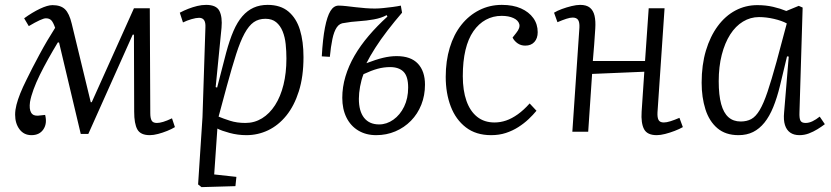

<svg xmlns="http://www.w3.org/2000/svg" viewBox="-20 -540 3408 787"><path d="M342 9H311L222 -366H217Q197 -333 178 -299Q159 -265 143.5 -233.5Q128 -202 117.5 -173.5Q107 -145 103 -122Q99 -93 107.5 -78.5Q116 -64 137 -66L165 -69Q174 -34 158 -10Q142 14 109 14Q78 14 60 -10Q42 -34 42 -70Q42 -89 47.5 -110.5Q53 -132 63 -157Q73 -182 89 -214Q99 -235 112.5 -261Q126 -287 141.5 -316Q157 -345 173.5 -373Q190 -401 206 -426Q198 -449 190 -457Q182 -465 168 -465Q160 -465 142.5 -457Q125 -449 98 -433L79 -465Q112 -489 143.5 -504Q175 -519 195 -519Q229 -519 246.5 -502Q264 -485 274 -443L352 -121H356L529 -506H594L596 -76Q596 -56 601.5 -46Q607 -36 623 -36Q634 -36 649 -40.5Q664 -45 685 -55L697 -19Q684 -11 665.5 -3.5Q647 4 628 9Q609 14 594 14Q556 14 543 -9.5Q530 -33 530 -82L529 -398H524Z M822 -428Q823 -448 816.5 -457.5Q810 -467 796 -467Q784 -467 765 -461.5Q746 -456 730 -448L717 -488Q734 -497 752 -504Q770 -511 788.5 -515.5Q807 -520 825 -520Q867 -520 879.5 -495Q892 -470 888 -426L864 -183L870 -181L907 -324Q921 -376 937 -413Q953 -450 973.5 -473.5Q994 -497 1019.5 -508.5Q1045 -520 1077 -520Q1130 -520 1162.5 -492.5Q1195 -465 1209.5 -417.5Q1224 -370 1224 -306Q1224 -226 1205 -166Q1186 -106 1153.5 -66Q1121 -26 1079 -6Q1037 14 990 14Q955 14 921.5 5Q888 -4 871 -13L858 175L949 185L945 223L806 227L792 216L810 -60ZM1068 -463Q1040 -463 1020 -449Q1000 -435 982.5 -403Q965 -371 948 -318Q931 -265 910 -188L876 -62Q895 -54 923 -45Q951 -36 986 -36Q1023 -36 1054 -55Q1085 -74 1107.5 -109Q1130 -144 1142 -192.5Q1154 -241 1154 -300Q1154 -330 1151 -359Q1148 -388 1138.5 -411.5Q1129 -435 1112 -449Q1095 -463 1068 -463Z M1482 -281Q1521 -296 1550 -303Q1579 -310 1606 -310Q1664 -310 1693 -279Q1722 -248 1722 -193Q1722 -149 1707 -111Q1692 -73 1664.5 -45Q1637 -17 1600.5 -1.5Q1564 14 1522 14Q1480 14 1448.5 -5Q1417 -24 1400 -58.5Q1383 -93 1383 -139Q1383 -183 1396 -226.5Q1409 -270 1433 -311.5Q1457 -353 1491.5 -393.5Q1526 -434 1568 -472L1565 -478Q1543 -466 1512.5 -460.5Q1482 -455 1450 -453Q1418 -451 1392 -446Q1372 -445 1360.5 -428Q1349 -411 1342.5 -380Q1336 -349 1332 -307L1299 -309Q1303 -381 1312 -427Q1321 -473 1334.5 -495Q1348 -517 1368 -517Q1381 -517 1399 -515Q1417 -513 1437.5 -510.5Q1458 -508 1478.5 -506.5Q1499 -505 1517 -505Q1532 -505 1551.5 -507Q1571 -509 1590 -511.5Q1609 -514 1623 -517L1628 -488Q1597 -452 1568.5 -415Q1540 -378 1518 -343.5Q1496 -309 1482 -281ZM1470 -236Q1461 -213 1456 -185.5Q1451 -158 1451 -135Q1451 -84 1472.5 -57Q1494 -30 1534 -30Q1565 -30 1592.5 -49.5Q1620 -69 1636.5 -103Q1653 -137 1653 -181Q1653 -227 1634 -246Q1615 -265 1579 -265Q1553 -265 1527.5 -258Q1502 -251 1470 -236Z M2037 -520Q2083 -520 2115.5 -505.5Q2148 -491 2166 -466Q2184 -441 2184 -408Q2184 -383 2170.5 -368Q2157 -353 2133 -353Q2115 -353 2101.5 -362.5Q2088 -372 2081 -386L2096 -405Q2113 -426 2108.5 -441.5Q2104 -457 2084.5 -466Q2065 -475 2036 -475Q2001 -475 1971.5 -459Q1942 -443 1920.5 -412Q1899 -381 1888 -335Q1877 -289 1877 -228Q1877 -169 1892 -126.5Q1907 -84 1936 -61Q1965 -38 2007 -38Q2031 -38 2054.5 -46Q2078 -54 2102.5 -71.5Q2127 -89 2151 -116L2179 -86Q2165 -69 2146.5 -51.5Q2128 -34 2104.5 -19Q2081 -4 2053.5 5Q2026 14 1993 14Q1931 14 1889.5 -18Q1848 -50 1827.5 -104Q1807 -158 1807 -225Q1807 -290 1823.5 -344.5Q1840 -399 1871 -438Q1902 -477 1944.5 -498.5Q1987 -520 2037 -520Z M2621 -246 2407 -237 2391 0H2326L2355 -427Q2356 -449 2349.5 -458.5Q2343 -468 2327 -468Q2317 -468 2301.5 -463Q2286 -458 2265 -449L2251 -488Q2264 -496 2283 -503Q2302 -510 2322.5 -515Q2343 -520 2358 -520Q2384 -520 2398 -508.5Q2412 -497 2417 -475.5Q2422 -454 2420 -423Q2418 -390 2415.5 -357Q2413 -324 2410 -290H2624L2639 -506H2704L2675 -79Q2674 -58 2679.5 -48Q2685 -38 2701 -38Q2712 -38 2728 -43Q2744 -48 2765 -57L2779 -19Q2765 -11 2745.5 -3.5Q2726 4 2706.5 9Q2687 14 2672 14Q2633 14 2620 -10.5Q2607 -35 2610 -82Z M3257 -80Q3256 -55 3261 -45.5Q3266 -36 3282 -36Q3296 -36 3310.5 -43Q3325 -50 3340 -62L3361 -31Q3348 -21 3331 -10.5Q3314 0 3295.5 7Q3277 14 3257 14Q3234 14 3219 3.5Q3204 -7 3197.5 -27.5Q3191 -48 3194 -79L3213 -308L3206 -309L3177 -188Q3165 -139 3149.5 -101Q3134 -63 3113.5 -37.5Q3093 -12 3067 1Q3041 14 3007 14Q2954 14 2920.5 -14.5Q2887 -43 2871.5 -92Q2856 -141 2856 -201Q2856 -274 2873.5 -332.5Q2891 -391 2922 -433Q2953 -475 2994.5 -497Q3036 -519 3084 -519Q3119 -519 3149 -512Q3179 -505 3203 -495L3254 -516L3270 -509ZM3016 -42Q3041 -42 3059.5 -52Q3078 -62 3094 -89Q3110 -116 3126 -163.5Q3142 -211 3163 -287L3205 -444Q3185 -455 3153 -462.5Q3121 -470 3091 -470Q3056 -470 3025.5 -451.5Q2995 -433 2973 -398.5Q2951 -364 2938.5 -315.5Q2926 -267 2926 -207Q2926 -150 2936 -113.5Q2946 -77 2966 -59.5Q2986 -42 3016 -42Z"/></svg>

Font: Literata 18pt Light
Style: Italic
Weight: 300
Italic angle: -2°
Designer: Latin by Veronika Burian and Jose Scaglione. Greek by Irene Vlachou. Cyrillic by Vera Evstafieva
Foundry: TypeTogether
Version: Version 3.103;gftools[0.9.29]